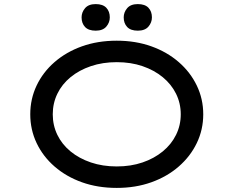

<svg xmlns="http://www.w3.org/2000/svg" viewBox="-20 -909 1142 939"><path d="M551 10Q458 10 381 -17.5Q304 -45 247 -94.5Q190 -144 159 -209.5Q128 -275 128 -350Q128 -425 159 -490.5Q190 -556 247 -605.5Q304 -655 381 -682.5Q458 -710 551 -710Q643 -710 720 -682.5Q797 -655 854 -605.5Q911 -556 942.5 -490.5Q974 -425 974 -350Q974 -275 942.5 -209.5Q911 -144 854 -94.5Q797 -45 720 -17.5Q643 10 551 10ZM551 -95Q620 -95 677 -114.5Q734 -134 776 -168.5Q818 -203 841 -249.5Q864 -296 864 -350Q864 -404 841 -450.5Q818 -497 776 -531.5Q734 -566 677 -585.5Q620 -605 551 -605Q482 -605 424.5 -585.5Q367 -566 325 -531.5Q283 -497 260.5 -450.5Q238 -404 238 -350Q238 -296 260.5 -249.5Q283 -203 325 -168.5Q367 -134 424.5 -114.5Q482 -95 551 -95ZM654 -759Q619 -759 602 -777Q585 -795 585 -824Q585 -849 602 -869Q619 -889 654 -889Q689 -889 706 -871Q723 -853 723 -824Q723 -799 706 -779Q689 -759 654 -759ZM448 -759Q413 -759 396 -777Q379 -795 379 -824Q379 -849 396 -869Q413 -889 448 -889Q483 -889 500 -871Q517 -853 517 -824Q517 -799 500 -779Q483 -759 448 -759Z"/></svg>

Font: Lexend Zetta
Style: Regular
Weight: 400
Designer: Bonnie Shaver-Troup, Thomas Jockin
Foundry: Lexend
Version: Version 1.007